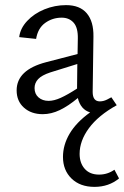

<svg xmlns="http://www.w3.org/2000/svg" viewBox="-20 -441 485 750"><path d="M226 172Q226 125 252 81Q278 37 332 -2Q295 -13 284 -58Q247 -27 213.5 -11Q180 5 147 5Q102 5 73.5 -20.5Q45 -46 45 -88Q45 -168 160 -198L283 -230L284 -290Q285 -333 267.5 -352.5Q250 -372 221 -372Q185 -372 156.5 -351.5Q128 -331 121 -289L55 -296Q59 -330 86 -359Q113 -388 153.5 -404.5Q194 -421 238 -421Q292 -421 319 -389Q346 -357 345 -298L342 -82Q342 -45 370 -45Q384 -45 398 -52Q412 -59 415 -61L436 -30Q364 10 327.5 59.5Q291 109 291 160Q291 196 311 218.5Q331 241 367 241Q400 241 427 222L445 256Q405 289 349 289Q293 289 259.5 256.5Q226 224 226 172ZM170 -47Q191 -47 217.5 -59Q244 -71 281 -95L282 -191L176 -158Q143 -147 129 -132Q115 -117 115 -97Q115 -74 130.5 -60.5Q146 -47 170 -47Z"/></svg>

Font: QiushuiShotai Bright
Style: Regular
Weight: 400
Designer: Christian Thalmann (Catharsis Fonts)
Version: Version 1.250;